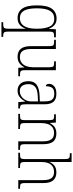

<svg xmlns="http://www.w3.org/2000/svg" viewBox="828 -1628 1040 2737"><g transform="rotate(90 1348.5 -260.0)"><path d="M297 240V215H321Q349 215 364 210.5Q379 206 384.5 190Q390 174 390 139V31Q390 -9 390.5 -48.5Q391 -88 392 -104H390Q371 -53 334.5 -21.5Q298 10 236 10Q151 10 104 -55.5Q57 -121 57 -265Q57 -415 106 -480.5Q155 -546 244 -546Q301 -546 336 -517Q371 -488 389 -438H392L398 -536H513V-511H505Q473 -511 457.5 -507Q442 -503 436.5 -487.5Q431 -472 431 -437V140Q431 175 436.5 190.5Q442 206 456.5 210.5Q471 215 499 215H506V240ZM241 -23Q283 -23 316.5 -45.5Q350 -68 370 -121.5Q390 -175 390 -267Q390 -381 359 -447Q328 -513 249 -513Q173 -513 136 -454Q99 -395 99 -264Q99 -140 133 -81.5Q167 -23 241 -23Z M789 10Q714 10 676 -36.5Q638 -83 638 -184V-439Q638 -473 632.5 -488Q627 -503 611 -507Q595 -511 563 -511H548V-536H679V-183Q679 -109 704 -66Q729 -23 796 -23Q844 -23 876 -48Q908 -73 923.5 -114.5Q939 -156 939 -205V-433Q939 -469 934 -486Q929 -503 913.5 -507Q898 -511 865 -511H855V-536H981V-99Q981 -65 986.5 -49Q992 -33 1007 -29Q1022 -25 1051 -25H1068V0H947L942 -85H938Q917 -43 881 -16.5Q845 10 789 10Z M1270 10Q1213 10 1175.5 -28.5Q1138 -67 1138 -147Q1138 -226 1189.5 -263Q1241 -300 1350 -304L1426 -307V-371Q1426 -416 1417.5 -447.5Q1409 -479 1385 -496Q1361 -513 1316 -513Q1254 -513 1232 -482Q1210 -451 1210 -393Q1176 -393 1176 -442Q1176 -480 1209.5 -511.5Q1243 -543 1318 -543Q1396 -543 1431.5 -502Q1467 -461 1467 -377V-109Q1467 -56 1477 -40.5Q1487 -25 1523 -25H1527V0H1436L1429 -97H1425Q1412 -71 1392 -46.5Q1372 -22 1342.5 -6Q1313 10 1270 10ZM1278 -22Q1321 -22 1354.5 -45Q1388 -68 1407 -104.5Q1426 -141 1426 -181V-281L1353 -278Q1255 -274 1217.5 -239.5Q1180 -205 1180 -145Q1180 -93 1203 -57.5Q1226 -22 1278 -22Z M1604 0V-25H1620Q1651 -25 1667 -29Q1683 -33 1688 -48.5Q1693 -64 1693 -99V-438Q1693 -472 1688 -487.5Q1683 -503 1668 -507Q1653 -511 1625 -511H1609V-536H1728L1733 -453H1737Q1763 -502 1798 -522.5Q1833 -543 1884 -543Q1962 -543 1999 -497.5Q2036 -452 2036 -357V-99Q2036 -64 2041 -48.5Q2046 -33 2061.5 -29Q2077 -25 2108 -25H2117V0H1995V-361Q1995 -428 1968.5 -469Q1942 -510 1877 -510Q1826 -510 1794.5 -486Q1763 -462 1749 -421.5Q1735 -381 1735 -331V-98Q1735 -64 1740 -48.5Q1745 -33 1761 -29Q1777 -25 1808 -25H1819V0Z M2158 0V-25H2175Q2206 -25 2222 -29Q2238 -33 2243 -48.5Q2248 -64 2248 -99V-660Q2248 -695 2242.5 -710.5Q2237 -726 2223 -730.5Q2209 -735 2183 -735H2164V-760H2290V-497Q2290 -483 2289 -468Q2288 -453 2287 -444H2289Q2304 -482 2339 -512.5Q2374 -543 2439 -543Q2511 -543 2550.5 -499Q2590 -455 2590 -360V-98Q2590 -65 2595 -49Q2600 -33 2615 -29Q2630 -25 2661 -25H2672V0H2548V-358Q2548 -434 2521 -472Q2494 -510 2431 -510Q2364 -510 2327 -465.5Q2290 -421 2290 -331V-98Q2290 -64 2295 -48.5Q2300 -33 2316 -29Q2332 -25 2363 -25H2375V0Z"/></g></svg>

Font: Noto Serif Lao SemiCondensed ExtraLight
Style: Regular
Weight: 200
Width: 4
Designer: Monotype Design Team
Foundry: Monotype Imaging Inc.
Version: Version 2.003; ttfautohint (v1.8.4.7-5d5b)